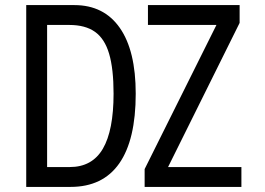

<svg xmlns="http://www.w3.org/2000/svg" viewBox="-20 -734 1040 754"><path d="M83 -714H272Q388 -714 450.5 -624.5Q513 -535 513 -366Q513 -185 448.5 -92.5Q384 0 257 0H83ZM254 -78Q342 -78 384 -150Q426 -222 426 -366Q426 -464 408.5 -523Q391 -582 353 -609Q315 -636 252 -636H165V-78ZM548 -70 830 -636H561V-714H921V-644L640 -78H928V0H548Z"/></svg>

Font: Noto Sans Mono UI Cond
Style: Regular
Weight: 400
Width: 3
Monospace: yes
Designer: Monotype Design team
Foundry: Monotype Imaging Inc.
Version: Version 1.000